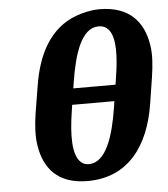

<svg xmlns="http://www.w3.org/2000/svg" viewBox="-52 -768 720 825"><g transform="rotate(-5 307.5 -355.5)"><path d="M95 -298C87 -246 85 -200 91 -162C106 -63 163 10 293 10C471 10 561 -121 589 -296L607 -411C615 -463 618 -509 612 -547C597 -648 537 -721 408 -721C372 -721 337 -713 304 -701C194 -659 136 -555 114 -414ZM251 -295 255 -322H437L433 -295C414 -174 379 -62 305 -62C291 -62 281 -65 271 -74C234 -106 235 -193 251 -295ZM266 -392 270 -417C289 -539 323 -648 397 -648C472 -648 472 -541 452 -417L448 -392Z"/></g></svg>

Font: Aerodynamic
Style: BdObl
Weight: 500
Designer: Google
Version: Version 2.000980; 2014